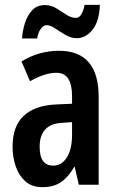

<svg xmlns="http://www.w3.org/2000/svg" viewBox="-20 -764 489 794"><path d="M224 -554Q388 -554 388 -363V0H306L289 -74H287Q263 -32 232.5 -11Q202 10 156 10Q112 10 85 -14Q58 -38 45 -76Q32 -114 32 -158Q32 -242 78 -285Q124 -328 211 -332L278 -335V-366Q278 -413 262.5 -438Q247 -463 213 -463Q166 -463 104 -428L69 -510Q141 -554 224 -554ZM237 -256Q190 -254 167 -228.5Q144 -203 144 -158Q144 -116 158.5 -97.5Q173 -79 200 -79Q235 -79 256.5 -113Q278 -147 278 -207V-259ZM71 -605Q73 -636 83 -668Q93 -700 113 -721.5Q133 -743 166 -743Q191 -743 212.5 -730Q234 -717 254 -703.5Q274 -690 294 -690Q308 -690 317 -706Q326 -722 330 -744H393Q391 -677 363 -641.5Q335 -606 297 -606Q274 -606 251 -619.5Q228 -633 208 -646.5Q188 -660 172 -660Q160 -660 148.5 -644.5Q137 -629 134 -605Z"/></svg>

Font: Noto Sans Kannada ExtraCondensed SemiBold
Style: Regular
Weight: 600
Width: 2
Designer: Jelle Bosma - Monotype Design Team
Foundry: Monotype Imaging Inc.
Version: Version 2.005; ttfautohint (v1.8.4.7-5d5b)